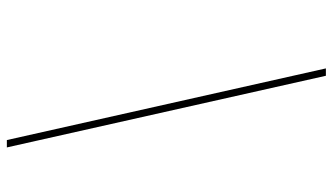

<svg xmlns="http://www.w3.org/2000/svg" viewBox="-225 -595 970 560"><g transform="rotate(90 260.0 -315.0)"><path d="M388.5 150 179.5 -780.5H201L410 150Z"/></g></svg>

Font: Bodoni Moda
Style: Italic
Weight: 400
Italic angle: -13°
Designer: Owen Earl
Foundry: indestructible type
Version: Version 2.005